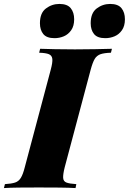

<svg xmlns="http://www.w3.org/2000/svg" viewBox="-67 -956 655 976"><path d="M262 -106Q253 -70 254 -52Q255 -34 271 -28Q287 -22 321 -20L317 0Q285 -2 234 -2.5Q183 -3 130 -3Q76 -3 29 -2.5Q-18 -2 -47 0L-42 -20Q-9 -22 9.5 -28Q28 -34 39 -52Q50 -70 59 -106L191 -602Q201 -639 199 -656.5Q197 -674 181.5 -680.5Q166 -687 132 -688L137 -708Q165 -707 212.5 -706Q260 -705 314 -705Q367 -705 416 -706Q465 -707 502 -708L497 -688Q463 -687 444 -680.5Q425 -674 414.5 -656.5Q404 -639 394 -602ZM136 -838Q136 -890 166.5 -913Q197 -936 235 -936Q275 -936 292.5 -914.5Q310 -893 310 -858Q310 -824 295 -802.5Q280 -781 257.5 -771.5Q235 -762 210 -762Q170 -762 153 -783Q136 -804 136 -838ZM394 -838Q394 -890 424.5 -913Q455 -936 493 -936Q533 -936 550.5 -914.5Q568 -893 568 -858Q568 -824 553 -802.5Q538 -781 515.5 -771.5Q493 -762 468 -762Q428 -762 411 -783Q394 -804 394 -838Z"/></svg>

Font: Playfair Display Black
Style: Italic
Weight: 900
Italic angle: -14°
Designer: Claus Eggers Sørensen
Foundry: Claus Eggers Sørensen
Version: Version 1.203